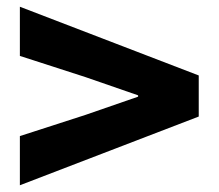

<svg xmlns="http://www.w3.org/2000/svg" viewBox="-20 -665 649 570"><path d="M39 -115V-261L234 -324L390 -378V-382L234 -436L39 -499V-645L570 -441V-319Z"/></svg>

Font: Noto Sans SC Thin Black
Style: Regular
Weight: 900
Version: Version 2.004-H2;hotconv 1.0.118;makeotfexe 2.5.65603